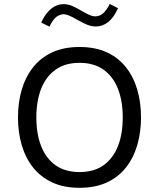

<svg xmlns="http://www.w3.org/2000/svg" viewBox="-20 -918 782 944"><path d="M371.1 -687Q293.5 -687 236.5 -660.5Q179.4 -634 142.2 -586.5Q105 -539.1 86.7 -476.3Q68.4 -413.6 68.4 -340.6Q68.4 -267.8 86.7 -205Q105 -142.1 142.3 -94.8Q179.7 -47.6 236.7 -21.1Q293.7 5.4 371.1 5.4Q448.5 5.4 505.5 -21.1Q562.5 -47.6 599.6 -94.8Q636.7 -142.1 655 -205Q673.3 -267.8 673.3 -340.6Q673.3 -413.6 655.2 -476.3Q637 -539.1 599.9 -586.5Q562.7 -634 505.7 -660.5Q448.7 -687 371.1 -687ZM371.1 -609.1Q441.4 -609.1 488.6 -575.7Q535.9 -542.2 559.7 -481.9Q583.5 -421.6 583.5 -340.6Q583.5 -259.5 559.8 -199.2Q536.1 -138.9 489 -105.5Q441.9 -72 371.1 -72Q300.5 -72 253.3 -105.5Q206.1 -138.9 182.4 -199.2Q158.7 -259.5 158.7 -340.6Q158.7 -421.6 182.5 -481.9Q206.3 -542.2 253.5 -575.7Q300.8 -609.1 371.1 -609.1ZM182.4 -807.1 223.1 -787.1Q240.2 -822 257.3 -835Q274.4 -847.9 292.2 -847.9Q304.4 -847.9 319.9 -841.4Q335.4 -835 356.9 -822.3Q388.9 -804 409.9 -795.9Q430.9 -787.8 451.9 -787.8Q484.4 -787.8 512 -809.7Q539.6 -831.5 560.3 -877.7L519.5 -898.4Q502.9 -865 485.6 -851.3Q468.3 -837.6 449.5 -837.6Q435.5 -837.6 419.9 -844.5Q404.3 -851.3 381.1 -864.7Q352.3 -881.8 332.6 -889.8Q313 -897.7 291.7 -897.7Q259.5 -897.7 231.4 -874.9Q203.4 -852.1 182.4 -807.1Z"/></svg>

Font: Estedad-FD-VF Thin
Style: Regular
Weight: 100
Designer: Amin Abedi
Version: Version 5.0